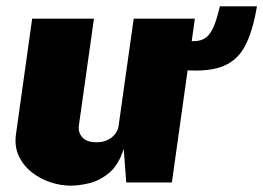

<svg xmlns="http://www.w3.org/2000/svg" viewBox="-20 -576 831 606"><path d="M203 10Q171.5 10 139 -0.8Q106.5 -11.5 80 -32.5Q53.5 -53.5 39.2 -83.8Q25 -114 30.5 -153L81.5 -517H276.5L229 -180Q226 -157.5 240.2 -142.2Q254.5 -127 284 -127Q313.5 -127 332.5 -142.2Q351.5 -157.5 354.5 -180L402 -517H595L522.5 0H378.5L370.5 -106Q354 -54.5 323.8 -29.8Q293.5 -5 260.8 2.5Q228 10 203 10ZM537 -357 550 -446Q576.5 -445.5 595.5 -446.2Q614.5 -447 628.2 -456Q642 -465 652.8 -488.2Q663.5 -511.5 674 -556H791Q777.5 -474.5 751.5 -427.5Q725.5 -380.5 675 -363.8Q624.5 -347 537 -357Z"/></svg>

Font: Public Sans Black
Style: Italic
Weight: 900
Italic angle: -8°
Designer: The Public Sans project authors (U.S. Web Design System). Libre Franklin designed by Pablo Impallari and Rodrigo Fuenzal
Version: Version 1.007; ttfautohint (v1.8.1) -l 8 -r 50 -G 200 -x 14 